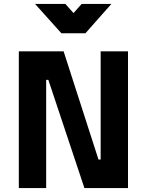

<svg xmlns="http://www.w3.org/2000/svg" viewBox="-20 -949 741 969"><path d="M75 0H213V-546H224L406 0H626V-690H488V-144H477L301 -690H75ZM542 -929H392L351 -883L310 -929H157L290 -781H411Z"/></svg>

Font: TitilliumMaps29L
Style: 999 wt
Weight: 900
Designer: Campivisivi
Foundry: Accademia di Belle Arti di Urbino and students of MA course of Visual design